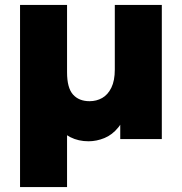

<svg xmlns="http://www.w3.org/2000/svg" viewBox="-20 -562 735 776"><path d="M61 194V-542H251V-270Q251 -207 275 -180Q299 -153 342 -153Q370 -153 393 -166Q416 -179 430 -207.5Q444 -236 444 -281V-542H634V0H466V-149L493 -129Q483 -78 458.5 -47.5Q434 -17 402 -4Q370 9 338 9Q297 9 264.5 -7.5Q232 -24 211 -54L251 -110V194Z"/></svg>

Font: Montserrat Thin ExtraBold
Style: Regular
Weight: 800
Version: Version 9.000